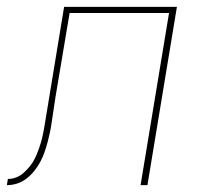

<svg xmlns="http://www.w3.org/2000/svg" viewBox="-58 -540 578 560"><path d="M-38 0 -35 -18Q-23 -18 -11 -22.5Q1 -27 11 -36Q21 -45 29.5 -55.5Q38 -66 43.5 -77.5Q49 -89 53.5 -101Q58 -113 61.5 -125Q65 -137 67.5 -149.5Q70 -162 72 -174L129 -520H458L372 0H352L435 -502H145L104 -258Q101 -240 98.5 -221.5Q96 -203 93 -185Q91 -170 88 -155.5Q85 -141 81 -126Q77 -111 72 -96.5Q67 -82 59.5 -68Q52 -54 42 -41.5Q32 -29 19 -19Q6 -9 -8.5 -4.5Q-23 0 -38 0Z"/></svg>

Font: Iosevka SS18 Thin
Style: Italic
Weight: 100
Italic angle: -9°
Monospace: yes
Designer: Belleve Invis
Foundry: Belleve Invis
Version: Version 25.1.1; ttfautohint (v1.8.4)